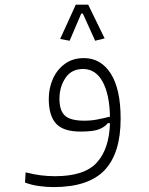

<svg xmlns="http://www.w3.org/2000/svg" viewBox="-20 -571 626 809"><path d="M205.6 217.3Q175.8 217.3 144.3 212.9Q112.8 208.5 85.4 198.2L87.9 155.3Q122.6 164.1 151.9 167.7Q181.2 171.4 212.4 171.4Q336.4 171.4 388.4 113.5Q440.4 55.7 443.4 -52.2L434.1 -51.8Q422.9 -37.1 398.9 -26.9Q375 -16.6 319.3 -16.6Q247.1 -16.6 216.3 -50Q185.5 -83.5 185.5 -154.3Q185.5 -199.7 202.9 -238.8Q220.2 -277.8 253.4 -302Q286.6 -326.2 333.5 -326.2Q404.8 -326.2 446.5 -261.2Q488.3 -196.3 488.3 -70.8Q488.3 74.7 420.7 146Q353 217.3 205.6 217.3ZM443.4 -79.6Q441.4 -174.3 412.1 -227.3Q382.8 -280.3 330.1 -280.3Q281.2 -280.3 255.9 -242.7Q230.5 -205.1 230.5 -154.3Q230.5 -105.5 253.4 -84Q276.4 -62.5 335.4 -62.5Q364.7 -62.5 391.8 -67.9Q418.9 -73.2 443.4 -79.6ZM351.6 -551.3 420.9 -409.2 380.9 -399.4 329.1 -513.7H322.3L273.4 -399.4L233.4 -406.7L299.3 -551.3Z"/></svg>

Font: Cascadia Code ExtraLight
Style: Regular
Weight: 200
Monospace: yes
Designer: Aaron Bell
Foundry: Saja Typeworks
Version: Version 2407.024; ttfautohint (v1.8.4)